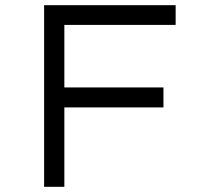

<svg xmlns="http://www.w3.org/2000/svg" viewBox="-20 -720 798 740"><path d="M150 0V-700H228V0ZM184 -306V-383H610V-306ZM190 -624V-700H657V-624Z"/></svg>

Font: Lexend Giga Light
Style: Regular
Weight: 300
Version: Version 1.007